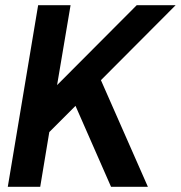

<svg xmlns="http://www.w3.org/2000/svg" viewBox="-20 -720 697 740"><path d="M252 -700H127L10 0H135L170 -211L271 -312L408 0H550L369 -411L657 -700H507L200 -392Z"/></svg>

Font: CommitMono
Style: Bold Italic
Weight: 700
Monospace: yes
Designer: Eigil Nikolajsen
Foundry: Eigil Nikolajsen
Version: Version 1.143